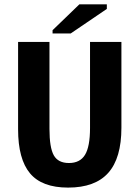

<svg xmlns="http://www.w3.org/2000/svg" viewBox="-20 -851 640 881"><path d="M292.5 9.8Q172.4 9.8 117.7 -55.7Q63 -121.1 63 -257.8V-658.7H207V-259.3Q207 -173.8 226.8 -138.4Q246.6 -103 296.4 -103Q347.2 -103 370.1 -140.6Q393.1 -178.2 393.1 -264.2V-658.7H537.1V-265.1Q537.1 -125.5 476.8 -57.9Q416.5 9.8 292.5 9.8ZM221.2 -697.3V-712.4L344.2 -831.1H470.2V-810.1L304.2 -697.3Z"/></svg>

Font: Cousine
Style: Bold
Weight: 700
Monospace: yes
Designer: Steve Matteson
Foundry: Ascender Corporation
Version: Version 1.20